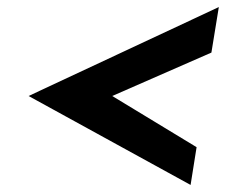

<svg xmlns="http://www.w3.org/2000/svg" viewBox="-20 -554 640 544"><path d="M61 -282 520 -30 537 -137 298 -282 579 -405 600 -534Z"/></svg>

Font: Charger Sport
Style: UltObl
Weight: 1000
Designer: Jasper
Foundry: Cannot Into Space Fonts
Version: Version 1.1